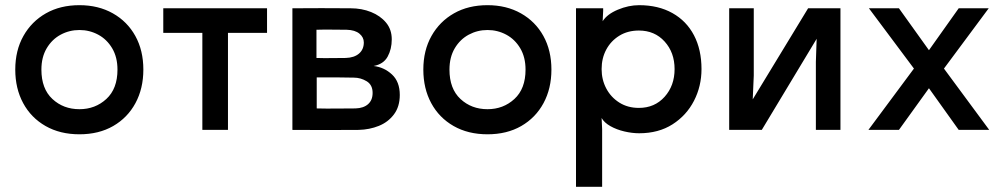

<svg xmlns="http://www.w3.org/2000/svg" viewBox="-20 -502 3886 742"><path d="M287 17Q212 17 156 -15Q100 -47 69.5 -103.5Q39 -160 39 -233Q39 -307 70.5 -363Q102 -419 157.5 -450.5Q213 -482 287 -482Q360 -482 416 -450.5Q472 -419 503 -363Q534 -307 534 -233Q534 -160 503.5 -103.5Q473 -47 417.5 -15Q362 17 287 17ZM287 -386Q248 -386 214.5 -368Q181 -350 160.5 -315.5Q140 -281 140 -233Q140 -159 182.5 -119.5Q225 -80 287 -80Q348 -80 391 -119.5Q434 -159 434 -233Q434 -281 413.5 -315.5Q393 -350 359.5 -368Q326 -386 287 -386Z M861 0H762V-375H611V-470H1012V-375H861Z M1110 0V-470Q1222 -471 1335 -470Q1378 -470 1414 -455.5Q1450 -441 1472 -414.5Q1494 -388 1494 -350Q1494 -312 1478 -283Q1462 -254 1424 -247Q1465 -242 1495 -214Q1525 -186 1525 -135Q1525 -90 1502.5 -60Q1480 -30 1444 -15.5Q1408 -1 1366 0Q1238 1 1110 0ZM1203 -278Q1233 -277 1259.5 -277.5Q1286 -278 1316 -278Q1349 -279 1367.5 -295Q1386 -311 1386 -338Q1386 -358 1369 -372Q1352 -386 1320 -387Q1289 -387 1261.5 -387.5Q1234 -388 1203 -387ZM1204 -83Q1241 -82 1279 -82.5Q1317 -83 1354 -83Q1385 -84 1402.5 -99.5Q1420 -115 1420 -143Q1420 -174 1397 -188Q1374 -202 1347 -202Q1311 -203 1275.5 -203Q1240 -203 1204 -203Z M1864 17Q1789 17 1733 -15Q1677 -47 1646.5 -103.5Q1616 -160 1616 -233Q1616 -307 1647.5 -363Q1679 -419 1734.5 -450.5Q1790 -482 1864 -482Q1937 -482 1993 -450.5Q2049 -419 2080 -363Q2111 -307 2111 -233Q2111 -160 2080.5 -103.5Q2050 -47 1994.5 -15Q1939 17 1864 17ZM1864 -386Q1825 -386 1791.5 -368Q1758 -350 1737.5 -315.5Q1717 -281 1717 -233Q1717 -159 1759.5 -119.5Q1802 -80 1864 -80Q1925 -80 1968 -119.5Q2011 -159 2011 -233Q2011 -281 1990.5 -315.5Q1970 -350 1936.5 -368Q1903 -386 1864 -386Z M2450 -482Q2524 -482 2578.5 -451.5Q2633 -421 2662 -365.5Q2691 -310 2691 -235Q2691 -169 2662 -112.5Q2633 -56 2579 -21.5Q2525 13 2450 13Q2423 13 2393 6Q2363 -1 2339 -14.5Q2315 -28 2305 -46L2307 -3V220H2206V-470H2311V-460L2309 -420Q2326 -447 2367.5 -464.5Q2409 -482 2450 -482ZM2449 -85Q2510 -85 2548.5 -128Q2587 -171 2587 -235Q2587 -299 2548.5 -341.5Q2510 -384 2449 -384Q2406 -384 2373.5 -364Q2341 -344 2323 -310.5Q2305 -277 2305 -235Q2305 -194 2323 -160Q2341 -126 2373.5 -105.5Q2406 -85 2449 -85Z M3228 -470V0H3133V-263L3136 -352L2924 0H2798V-470H2893V-210L2889 -118L3103 -470Z M3336 0 3512 -237 3338 -470H3454L3570 -308L3685 -470H3801L3628 -237L3803 0H3685L3570 -161L3454 0Z"/></svg>

Font: Kreadon Light
Style: Bold
Weight: 600
Designer: Reiya WATANABE
Foundry: StudioGnu
Version: Version 1.003; ttfautohint (v1.8.4.7-5d5b);gftools[0.9.32]